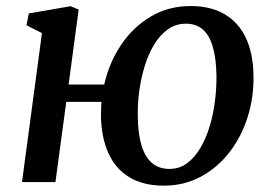

<svg xmlns="http://www.w3.org/2000/svg" viewBox="-20 -588 878 620"><path d="M201.5 -315H316.5Q332.5 -385.5 371 -443Q409.5 -500.5 466.8 -534.5Q524 -568.5 595.5 -568.5Q660.5 -568.5 705.2 -542.2Q750 -516 773.8 -466Q797.5 -416 798.5 -344Q800 -275 780 -211Q760 -147 721.5 -97Q683 -47 629 -17.8Q575 11.5 509 11.5Q443.5 11.5 398.8 -15Q354 -41.5 330.8 -91.8Q307.5 -142 306 -213Q306 -224.5 306.5 -236.2Q307 -248 307.5 -259H194L159 0H51L115.5 -481L65.5 -506.5L73 -544.5L208 -568L234 -557ZM580.5 -511.5Q548 -511.5 522.5 -493.5Q497 -475.5 478.2 -444.8Q459.5 -414 447.5 -375.2Q435.5 -336.5 429.8 -294.5Q424 -252.5 425 -212.5Q425.5 -156 437 -118.2Q448.5 -80.5 471 -61.5Q493.5 -42.5 527 -42.5Q559.5 -42.5 584.2 -61Q609 -79.5 627.2 -110.5Q645.5 -141.5 657.2 -180.8Q669 -220 674.2 -262.2Q679.5 -304.5 679 -344.5Q678 -400.5 667 -437.5Q656 -474.5 634.8 -493Q613.5 -511.5 580.5 -511.5Z"/></svg>

Font: Merriweather Medium
Style: Italic
Weight: 500
Italic angle: -7.8°
Version: Version 2.101